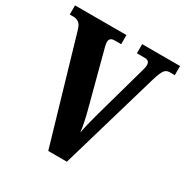

<svg xmlns="http://www.w3.org/2000/svg" viewBox="-164 -849 949 983"><g transform="rotate(30 310.5 -357.0)"><path d="M75 -613Q67 -641 53 -650.5Q39 -660 24 -660H0V-714H304V-660H265Q235 -660 235 -633Q235 -622 239 -607.5Q243 -593 246 -581L326 -278Q332 -256 339 -222.5Q346 -189 349 -163Q353 -188 360.5 -218Q368 -248 375 -275L458 -572Q463 -590 467.5 -606Q472 -622 472 -633Q472 -660 443 -660H397V-714H621V-660H591Q572 -660 561 -646.5Q550 -633 536 -588L364 0H254Z"/></g></svg>

Font: Noto Serif Bengali Condensed ExtraBold
Style: Regular
Weight: 800
Width: 3
Designer: Juan Bruce, Universal Thirst, Indian Type Foundry and the Monotype Design Team.
Foundry: Monotype Imaging Inc.
Version: Version 2.003; ttfautohint (v1.8.4.7-5d5b)